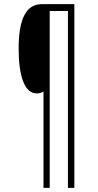

<svg xmlns="http://www.w3.org/2000/svg" viewBox="-20 -780 473 927"><path d="M339 127V-760H182C102 -760 70 -681 70 -545C70 -417 97 -329 157 -329C171 -329 179 -332 190 -338V127H220V-727H308V127Z"/></svg>

Font: Noto Sans Sinhala UI ExtraCondensed ExtraLight
Style: Regular
Weight: 200
Width: 2
Designer: Jelle Bosma - Monotype Design Team
Foundry: Monotype Imaging Inc.
Version: Version 2.006